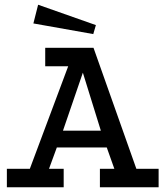

<svg xmlns="http://www.w3.org/2000/svg" viewBox="-20 -791 699 811"><path d="M9 0V-78H106L268 -511H171V-589H375L556 -78H650V0H402V-78H463L431 -168H220L187 -78H249V0ZM246 -239H406L330 -484ZM141 -771 385 -685 374 -647 121 -692Z"/></svg>

Font: Podkova Medium
Style: Regular
Weight: 500
Designer: Ilya Yudin
Foundry: Cyreal (www.cyreal.org)
Version: Version 2.103